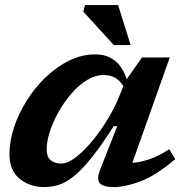

<svg xmlns="http://www.w3.org/2000/svg" viewBox="-20 -750 745 782"><path d="M388.5 -60.5 457.5 -236H443Q392.5 -157 353 -107.8Q313.5 -58.5 281.2 -32.5Q249 -6.5 219.8 2.8Q190.5 12 160.5 12Q102.5 12 60.5 -21.5Q18.5 -55 18.5 -122.5Q18.5 -174.5 37 -231Q55.5 -287.5 88.8 -340.2Q122 -393 166.2 -435.5Q210.5 -478 261.8 -503.2Q313 -528.5 368 -528.5Q463 -528.5 496 -427.5L558.5 -516H671.5L519 -86.5Q554.5 -89.5 591 -102.2Q627.5 -115 669 -142L694 -102Q612.5 -33.5 550.8 -10.8Q489 12 445 12Q400 12 386.2 -4.2Q372.5 -20.5 388.5 -60.5ZM170 -141Q170 -112 185.8 -98Q201.5 -84 229.5 -84Q255.5 -84 288.5 -109.2Q321.5 -134.5 355.8 -175.8Q390 -217 419.8 -266.5Q449.5 -316 468.5 -364.5L482.5 -399Q466 -425 446 -434.8Q426 -444.5 402.5 -444.5Q368 -444.5 334.2 -423.8Q300.5 -403 271 -369Q241.5 -335 218.8 -294.5Q196 -254 183 -213.8Q170 -173.5 170 -141ZM512 -566.5H443.5L319 -703L326.5 -729.5H461Z"/></svg>

Font: Newsreader 6pt SemiBold
Style: Italic
Weight: 600
Italic angle: -17°
Designer: Hugues Gentile
Foundry: Production Type
Version: Version 1.003; ttfautohint (v1.8.3)